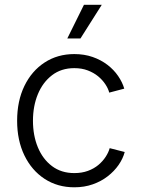

<svg xmlns="http://www.w3.org/2000/svg" viewBox="-20 -775 592 805"><path d="M291.5 10.3Q221.2 10.3 167 -25.1Q112.8 -60.5 82.3 -123.5Q51.8 -186.5 51.8 -268.6Q51.8 -351.6 82.3 -414.6Q112.8 -477.5 167 -512.9Q221.2 -548.3 291.5 -548.3Q333.5 -548.3 368.4 -536.1Q403.3 -523.9 430.4 -503.2Q457.5 -482.4 475.3 -456.3Q493.2 -430.2 501 -403.3L438 -386.7Q433.6 -403.8 421.6 -421.9Q409.7 -439.9 391.4 -455.1Q373 -470.2 348.1 -479.7Q323.2 -489.3 291.5 -489.3Q236.8 -489.3 198 -459.5Q159.2 -429.7 138.7 -379.9Q118.2 -330.1 118.2 -268.6Q118.2 -207 138.7 -157.5Q159.2 -107.9 198 -78.6Q236.8 -49.3 291.5 -49.3Q323.2 -49.3 348.6 -58.6Q374 -67.9 392.6 -83.5Q411.1 -99.1 423.1 -117.7Q435.1 -136.2 439.9 -153.8L502.9 -137.7Q495.6 -109.9 477.3 -83.5Q459 -57.1 431.6 -35.9Q404.3 -14.6 368.9 -2.2Q333.5 10.3 291.5 10.3ZM262.2 -613.8 332 -754.9H406.7L317.4 -613.8Z"/></svg>

Font: Inter 17pt Light
Style: Regular
Weight: 300
Version: Version 4.001;git-66647c0bb